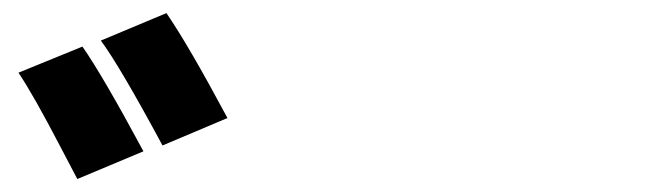

<svg xmlns="http://www.w3.org/2000/svg" viewBox="-20 -841 996 293"><path d="M105.8 -769.9Q136.4 -726.2 198.9 -610.1L98 -567.8Q95.9 -571.7 73.3 -614.9Q50.8 -658 35.5 -685Q20.2 -712 8.2 -730.1ZM234 -821Q267.4 -772.4 327.1 -660.9L228 -619Q162.6 -740.4 133.9 -779.1Z"/></svg>

Font: Karasuma Gothic
Style: Black
Weight: 900
Designer: Rasmus Andersson / Ryoko Nishizuka
Foundry: Genbu
Version: Version 1.00